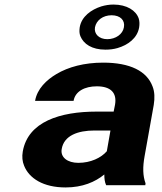

<svg xmlns="http://www.w3.org/2000/svg" viewBox="-20 -813 713 843"><path d="M615 -128 655 -352C660 -383 659 -410 650 -433C625 -501 551 -538 433 -538C350 -538 280 -519 228 -488C184 -462 143 -423 134 -370H303C310 -412 352 -434 405 -434C468 -434 494 -404 485 -353L479 -323H404C244 -323 103 -279 80 -148C76 -125 78 -104 86 -85C108 -30 170 10 268 10C342 10 398 -14 438 -47C438 -28 440 -13 446 0H618L619 -8C607 -41 606 -79 615 -128ZM251 -159C261 -218 322 -240 395 -240H465L449 -149C424 -120 378 -98 324 -98C277 -98 244 -122 251 -159ZM330 -693C328 -679 328 -666 333 -654C347 -620 383 -595 443 -595C461 -595 479 -597 496 -602C541 -615 583 -645 591 -693C593 -706 593 -720 589 -732C577 -767 537 -793 478 -793C460 -793 442 -790 425 -785C381 -771 338 -741 330 -693ZM470 -746C508 -746 530 -724 524 -693C519 -663 488 -641 451 -641C415 -641 392 -664 397 -693C403 -724 432 -746 470 -746Z"/></svg>

Font: Asimov
Style: XWidIt
Weight: 500
Designer: Google
Version: Version 2.000980; 2014